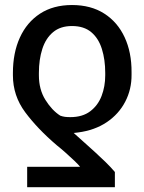

<svg xmlns="http://www.w3.org/2000/svg" viewBox="-20 -573 582 776"><path d="M444.3 183.6H89.8V101.1H303.7Q297.9 93.3 281.5 77.6Q265.1 62 245.4 44.4Q225.6 26.9 209 13.7Q131.3 -52.7 81.8 -119.4Q32.2 -186 32.2 -268.6V-278.3Q32.2 -359.4 60.3 -421.1Q88.4 -482.9 141.8 -517.8Q195.3 -552.7 271 -552.7Q347.2 -552.7 401.1 -518.3Q455.1 -483.9 483.6 -422.6Q512.2 -361.3 511.7 -281.2V-271.5Q512.2 -211.9 486.1 -161.9Q460 -111.8 411.4 -79.1Q362.8 -46.4 295.4 -37.6Q288.1 -36.6 285.6 -36.4Q283.2 -36.1 277.8 -35.6Q298.3 -17.1 320.6 2.7Q342.8 22.5 365 42.7Q387.2 63 407.5 82.8Q427.7 102.5 444.3 122.1ZM405.3 -268.6V-278.3Q405.3 -332 391.8 -375Q378.4 -418 348.9 -442.9Q319.3 -467.8 271 -467.8Q224.1 -467.8 194.6 -443.1Q165 -418.5 151.1 -375.5Q137.2 -332.5 137.2 -278.3V-268.6Q137.2 -211.4 163.6 -169.2Q189.9 -127 223.6 -105.5Q232.9 -102.1 242.4 -100.8Q252 -99.6 264.2 -99.6Q313.5 -99.6 344.7 -123.3Q376 -147 390.6 -185.3Q405.3 -223.6 405.3 -268.6Z"/></svg>

Font: Inter Cardless Tabular
Style: Regular
Weight: 400
Designer: Rasmus Andersson
Foundry: rsms
Version: Version 4.000;git-4fc901f